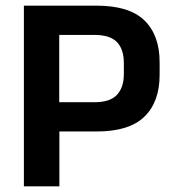

<svg xmlns="http://www.w3.org/2000/svg" viewBox="-20 -659 618 679"><path d="M149.5 -194V-297.5H314Q369 -297.5 393.5 -323.5Q418 -349.5 418 -398V-435.5Q418 -485 393.5 -510.2Q369 -535.5 314.5 -535.5H149V-639H321.5Q437 -639 490.8 -586.8Q544.5 -534.5 544.5 -439V-394Q544.5 -298.5 490.5 -246.2Q436.5 -194 321.5 -194ZM64.5 0V-639H189.5V-268L190 -210.5V0Z"/></svg>

Font: Anek Bangla
Style: Semi-bold
Weight: 600
Designer: Sulekha Rajkumar (Bangla), Yesha Goshar (Latin)
Foundry: Ek Type
Version: Version 1.002;March 21, 2022;FontCreator 13.0.0.2683 64-bit